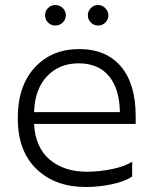

<svg xmlns="http://www.w3.org/2000/svg" viewBox="-20 -737 617 767"><path d="M508 -32Q479 -12 427 -1Q375 10 322 10Q201 10 126 -61.5Q51 -133 51 -265Q51 -394 119 -467.5Q187 -541 296 -541Q404 -541 463 -471.5Q522 -402 522 -273V-242H116Q121 -148 178.5 -99.5Q236 -51 327 -51Q378 -51 429.5 -62Q481 -73 508 -91ZM294 -484Q217 -484 168 -432.5Q119 -381 116 -289H459Q457 -384 414.5 -434Q372 -484 294 -484ZM230.5 -647Q218 -635 201 -635Q184 -635 172 -647Q160 -659 160 -676Q160 -693 172 -705Q184 -717 201 -717Q218 -717 230.5 -705Q243 -693 243 -676Q243 -659 230.5 -647ZM372 -717Q388 -717 400.5 -704.5Q413 -692 413 -676Q413 -659 401 -647Q389 -635 372 -635Q355 -635 343 -647Q331 -659 331 -676Q331 -693 343 -705Q355 -717 372 -717Z"/></svg>

Font: Roundo
Style: Regular
Weight: 400
Designer: Namrata Goyal (Gurmukhi), Shiva Nallaperumal (Latin)
Foundry: Indian Type Foundry
Version: Version 1.000;PS 1.0;hotconv 1.0.88;makeotf.lib2.5.647800